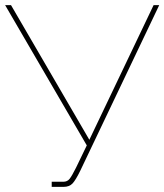

<svg xmlns="http://www.w3.org/2000/svg" viewBox="-20 -730 642 750"><path d="M182 0V-20H227Q243 -20 252 -31.5Q261 -43 277 -75L319 -162L0 -710H23L329 -184L580 -710H602L294 -64Q276 -27 263.5 -13.5Q251 0 228 0Z"/></svg>

Font: Raleway-v4020 Thin
Style: Regular
Weight: 250
Designer: Matt McInerney, Pablo Impallari, Rodrigo Fuenzalida
Foundry: Matt McInerney, Pablo Impallari, Rodrigo Fuenzalida
Version: Version 4.020;PS 004.020;hotconv 1.0.88;makeotf.lib2.5.64775